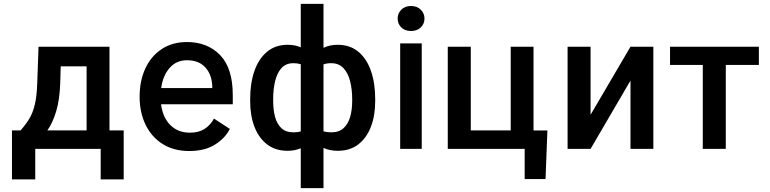

<svg xmlns="http://www.w3.org/2000/svg" viewBox="-20 -770 3984 993"><path d="M41.9 -95.5H86.3Q113.3 -125.7 131.7 -156.4Q150.2 -187.1 160.3 -230.3Q170.5 -273.4 172.6 -340.9L179.3 -528.4H546.2V-95.5H619.7V157.7H500.7V0H162.3V157.7H41.9ZM291.5 -340.9Q288.7 -255.7 271 -195.8Q253.2 -136 225.1 -95.5H427.9V-426.8H294Z M958.8 11Q878.2 11 820.8 -25.4Q763.5 -61.8 732.8 -125.2Q702.1 -188.6 702.1 -269.9Q702.1 -351.9 731.5 -415.7Q761 -479.4 816.1 -516Q871.1 -552.6 947.1 -552.6Q1052.9 -552.6 1118.4 -485.1Q1183.9 -417.6 1183.9 -277.7V-230.8H812.9Q821.7 -162.6 861 -123.2Q900.2 -83.8 962 -83.8Q1007.1 -83.8 1037.3 -102.8Q1067.5 -121.8 1086.6 -156.6L1168.7 -103.3Q1144.9 -55.4 1092 -22.2Q1039.1 11 958.8 11ZM947.4 -458.5Q892 -458.5 857.2 -418.7Q822.4 -378.9 813.6 -314.6H1078.1Q1078.1 -379.6 1044 -419Q1009.9 -458.5 947.4 -458.5Z M1273.8 -247.2V-257.1Q1273.8 -339.5 1295.8 -402.9Q1317.8 -466.3 1361.2 -502.3Q1404.5 -538.4 1468 -538.4Q1505.7 -538.4 1535.5 -525.2V-750H1653.1V-522.7Q1685 -538.4 1726.2 -538.4Q1790.1 -538.4 1833.5 -502.3Q1876.8 -466.3 1898.6 -402.9Q1920.5 -339.5 1920.5 -257.1V-247.2Q1920.5 -172.2 1898.3 -114.3Q1876.1 -56.5 1833.1 -23.3Q1790.1 9.9 1727.3 9.9Q1685.4 9.9 1653.1 -5V203.1H1535.5V-3.2Q1505.3 9.9 1467 9.9Q1404.5 9.9 1361.3 -23.3Q1318.2 -56.5 1296 -114.3Q1273.8 -172.2 1273.8 -247.2ZM1801.5 -247.2V-257.1Q1801.5 -307.5 1790.8 -349.8Q1780.2 -392 1756.4 -417.6Q1732.6 -443.2 1692.8 -443.2Q1670.5 -443.2 1653.1 -437.1V-90.6Q1670.8 -85.6 1693.9 -85.6Q1733.3 -85.6 1756.9 -107.2Q1780.5 -128.9 1791 -165.7Q1801.5 -202.4 1801.5 -247.2ZM1392.8 -257.1V-247.2Q1392.8 -202.4 1402.5 -165.7Q1412.3 -128.9 1435.2 -107.2Q1458.1 -85.6 1497.5 -85.6Q1518.8 -85.6 1535.5 -90.2V-437.9Q1518.8 -443.2 1497.5 -443.2Q1458.5 -443.2 1435.5 -417.6Q1412.6 -392 1402.7 -349.8Q1392.8 -307.5 1392.8 -257.1Z M2036.6 -674.4Q2036.6 -700.3 2055.2 -719.6Q2073.9 -739 2105.8 -739Q2137.4 -739 2156.4 -719.6Q2175.4 -700.3 2175.4 -674.4Q2175.4 -647 2156.4 -628.4Q2137.4 -609.7 2105.8 -609.7Q2073.9 -609.7 2055.2 -628.4Q2036.6 -647 2036.6 -674.4ZM2161.2 -545.5V0H2049.7V-545.5Z M2295.8 0V-528.4H2414.8V-95.5H2621.4V-528.4H2739.3V-95.2H2811.1L2801.5 156.2H2693.5V0Z M3034.4 -176.5 3240.8 -528.4H3359V0H3240.8V-353.3L3034.4 0H2915.5V-528.4H3034.4Z M3904.8 -528.4V-434.3H3733.7V0H3614.7V-434.3H3445.3V-528.4Z"/></svg>

Font: Interface Medium
Style: Regular
Weight: 500
Designer: Rasmus Andersson
Foundry: rsms
Version: Version 1.8